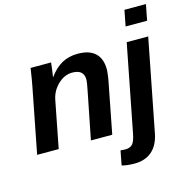

<svg xmlns="http://www.w3.org/2000/svg" viewBox="-130 -851 1165 1184"><g transform="rotate(-15 453.0 -259.0)"><path d="M360.4 0 418 -290.5Q430.7 -351.1 430.7 -371.1Q430.7 -434.1 356.4 -434.1Q307.1 -434.1 265.1 -394Q223.1 -354 212.4 -295.9L154.8 0H17.1L98.1 -415.5Q106 -454.1 116.7 -528.3H247.6Q247.6 -523.9 242.9 -487.3Q238.3 -450.7 235.8 -438H237.3Q273.9 -488.8 318.1 -513.2Q362.3 -537.6 419.4 -537.6Q493.7 -537.6 531.2 -502Q568.8 -466.3 568.8 -398.9Q568.8 -386.7 565.4 -360.1Q562 -333.5 558.6 -318.8L496.6 0ZM749 -623.5 768.6 -724.6H905.8L886.2 -623.5ZM584.5 207.5Q538.1 207.5 503.4 198.2L521 106.4L549.3 108.4Q582 108.4 597.4 91.6Q612.8 74.7 621.6 29.3L730.5 -528.3H867.7L752.4 62.5Q738.3 132.8 695.6 170.2Q652.8 207.5 584.5 207.5Z"/></g></svg>

Font: Liberation Sans
Style: Bold Italic
Weight: 700
Italic angle: -12°
Designer: Steve Matteson
Foundry: Ascender Corporation
Version: Version 2.1.5